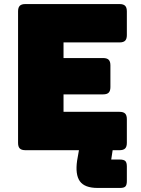

<svg xmlns="http://www.w3.org/2000/svg" viewBox="-20 -740 694 946"><path d="M605 152Q605 171 598 178.5Q591 186 572 186H461Q397 186 373.5 153Q350 120 360 51L369 0H105Q86 0 77.5 -8.5Q69 -17 69 -36V-684Q69 -703 77.5 -711.5Q86 -720 105 -720H569Q588 -720 596.5 -711.5Q605 -703 605 -684V-567Q605 -548 596.5 -539.5Q588 -531 569 -531H293V-454H488Q507 -454 515.5 -445.5Q524 -437 524 -418V-311Q524 -292 515.5 -283.5Q507 -275 488 -275H293V-189H569Q588 -189 596.5 -180.5Q605 -172 605 -153V-36Q605 -17 596.5 -8.5Q588 0 569 0H535L528 46H569Q590 46 597.5 53.5Q605 61 605 80Z"/></svg>

Font: Bungee
Style: Regular
Weight: 400
Designer: David Jonathan Ross
Foundry: David Jonathan Ross
Version: Version 1.001;PS 1.0;hotconv 1.0.72;makeotf.lib2.5.5900